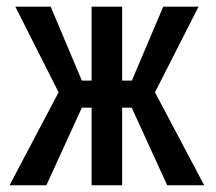

<svg xmlns="http://www.w3.org/2000/svg" viewBox="-20 -548 640 568"><path d="M369.6 -229.5 474.6 0H584L438.5 -274.9L567.4 -528.3H462.9L370.1 -309.6H341.3V-528.3H251V-309.6H222.2L129.9 -528.3H25.4L153.3 -274.9L8.3 0H117.2L222.2 -229.5H251V0H341.3V-229.5Z"/></svg>

Font: Roboto Mono
Style: Regular
Weight: 400
Monospace: yes
Designer: Google
Version: Version 3.000